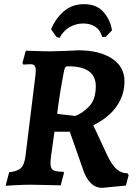

<svg xmlns="http://www.w3.org/2000/svg" viewBox="-20 -888 659 924"><path d="M226 -139Q223 -117 223 -103Q223 -77 235.5 -69.5Q248 -62 286 -61L288 -56L272 4Q255 4 211 2.5Q167 1 130 1Q95 1 56.5 3Q18 5 7 6L24 -59Q66 -64 82 -80.5Q98 -97 103 -140L151 -529Q152 -537 152 -549Q152 -566 146 -572.5Q140 -579 126 -579Q115 -579 105.5 -578Q96 -577 93 -577L88 -585L104 -644Q117 -644 153 -642.5Q189 -641 224 -641Q248 -641 294.5 -643Q341 -645 356 -646Q458 -646 518.5 -606.5Q579 -567 579 -497Q579 -430 541 -376Q503 -322 429 -285L496 -141Q518 -95 540.5 -74.5Q563 -54 594 -54L599 -45L586 5L472 16Q408 16 378 -77L316 -254H242ZM441 -473Q441 -569 308 -569Q298 -569 294.5 -564.5Q291 -560 288 -546Q267 -438 255 -340L342 -330Q374 -341 407.5 -374.5Q441 -408 441 -473ZM266 -705 251 -711 226 -747Q247 -799 287 -833.5Q327 -868 384 -868Q444 -868 477 -831.5Q510 -795 519 -742L489 -711L472 -710Q463 -743 439 -759Q415 -775 381 -775Q345 -775 314.5 -757Q284 -739 266 -705Z"/></svg>

Font: Alegreya SC
Style: Bold Italic
Weight: 700
Italic angle: -7°
Designer: Juan Pablo del Peral
Foundry: Huerta Tipografica
Version: Version 2.007; ttfautohint (v1.6)